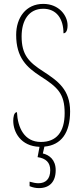

<svg xmlns="http://www.w3.org/2000/svg" viewBox="-20 -744 422 986"><path d="M180 222C235 222 266 189 266 130C266 76 233 52 200 44L208 9C295 1 340 -62 340 -172C340 -284 277 -328 204 -376C127 -425 91 -463 91 -557C91 -638 127 -699 202 -699C270 -699 306 -648 306 -573C317 -573 327 -584 327 -614C327 -664 283 -724 202 -724C113 -724 63 -653 63 -565C63 -447 118 -398 187 -353C276 -296 312 -264 312 -163C312 -65 269 -15 190 -15C105 -15 71 -88 67 -168C51 -168 48 -140 48 -124C48 -65 87 7 183 10L173 63C215 69 238 90 238 130C238 176 214 197 177 197C165 197 149 194 132 189V212C149 219 164 222 180 222Z"/></svg>

Font: Noto Serif Armenian ExtraCondensed Thin
Style: Regular
Weight: 100
Width: 2
Designer: Monotype Design Team
Foundry: Monotype Imaging Inc.
Version: Version 2.008